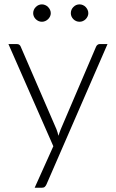

<svg xmlns="http://www.w3.org/2000/svg" viewBox="-20 -704 542 900"><path d="M484 -497.5 198 160Q195 167 190.2 171.5Q185.5 176 176.5 176H142.5L230 -18.5L19.5 -497.5H59Q66.5 -497.5 71 -493.8Q75.5 -490 77 -485.5L244.5 -98.5Q247.5 -91 249.8 -83.2Q252 -75.5 254 -67.5Q256.5 -75.5 259.2 -83.2Q262 -91 265 -98.5L430.5 -485.5Q433 -491 437.5 -494.2Q442 -497.5 447.5 -497.5ZM218 -642Q218 -634 214.5 -626.8Q211 -619.5 205.2 -614Q199.5 -608.5 192 -605.2Q184.5 -602 176.5 -602Q168 -602 160.8 -605.2Q153.5 -608.5 147.8 -614Q142 -619.5 138.8 -626.8Q135.5 -634 135.5 -642Q135.5 -650.5 138.8 -658Q142 -665.5 147.8 -671.2Q153.5 -677 160.8 -680.2Q168 -683.5 176.5 -683.5Q184.5 -683.5 192 -680.2Q199.5 -677 205.2 -671.2Q211 -665.5 214.5 -658Q218 -650.5 218 -642ZM394 -642Q394 -634 390.5 -626.8Q387 -619.5 381.5 -614Q376 -608.5 368.5 -605.2Q361 -602 353 -602Q344.5 -602 337 -605.2Q329.5 -608.5 324 -614Q318.5 -619.5 315.2 -626.8Q312 -634 312 -642Q312 -659 324 -671.2Q336 -683.5 353 -683.5Q361 -683.5 368.5 -680.2Q376 -677 381.5 -671.2Q387 -665.5 390.5 -658Q394 -650.5 394 -642Z"/></svg>

Font: Lato 2
Style: Regular
Weight: 300
Designer: Lukasz Dziedzic with Adam Twardoch and Botio Nikoltchev
Foundry: tyPoland Lukasz Dziedzic
Version: Version 2.015; 2015-08-06; http://www.latofonts.com/